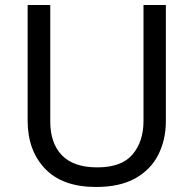

<svg xmlns="http://www.w3.org/2000/svg" viewBox="-20 -734 771 764"><path d="M640 -252Q640 -178 610 -118.5Q580 -59 518.5 -24.5Q457 10 362 10Q229 10 159.5 -62.5Q90 -135 90 -254V-714H180V-251Q180 -164 226.5 -116Q273 -68 367 -68Q464 -68 507.5 -119.5Q551 -171 551 -252V-714H640Z"/></svg>

Font: Noto Serif Ottoman Siyaq
Style: Regular
Weight: 400
Designer: Sérgio Martins
Version: Version 1.005; ttfautohint (v1.8.4.7-5d5b)